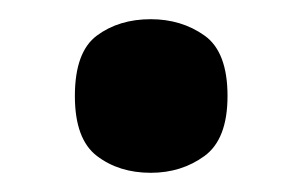

<svg xmlns="http://www.w3.org/2000/svg" viewBox="-20 -172 315 200"><path d="M137 8Q104 8 81 -9.5Q58 -27 58 -72Q58 -118 81 -135Q104 -152 137 -152Q169 -152 193 -135Q217 -118 217 -72Q217 -27 193 -9.5Q169 8 137 8Z"/></svg>

Font: Noto Serif Tamil Condensed ExtraBold
Style: Regular
Weight: 800
Width: 3
Designer: Indian Type Foundry, Tom Grace, and the Monotype Design Team
Foundry: Monotype Imaging Inc.
Version: Version 2.004; ttfautohint (v1.8.4.7-5d5b)